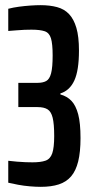

<svg xmlns="http://www.w3.org/2000/svg" viewBox="-20 -716 356 744"><path d="M138 8Q119 8 95.5 6Q72 4 50.5 0Q29 -4 12 -8V-93Q29 -91 46.5 -89.5Q64 -88 79.5 -87.5Q95 -87 106 -87Q138 -87 156.5 -93.5Q175 -100 182.5 -122Q190 -144 190 -189Q190 -236 184 -260Q178 -284 164 -292.5Q150 -301 126 -301H51V-395H126Q146 -395 159 -402Q172 -409 178 -432Q184 -455 184 -501Q184 -546 177.5 -567.5Q171 -589 153 -595Q135 -601 102 -601Q90 -601 75 -600.5Q60 -600 44 -598.5Q28 -597 12 -596V-682Q31 -687 53.5 -690Q76 -693 98 -694.5Q120 -696 137 -696Q173 -696 201 -688.5Q229 -681 247.5 -661.5Q266 -642 276 -608Q286 -574 286 -520Q286 -443 268 -404Q250 -365 214 -354V-350Q240 -343 257 -325Q274 -307 283 -273Q292 -239 292 -181Q292 -127 283 -90.5Q274 -54 255.5 -32.5Q237 -11 208 -1.5Q179 8 138 8Z"/></svg>

Font: Saira UltraCondensed
Style: Bold
Weight: 700
Width: 1
Designer: Hector Gatti with collaboration of the Omnibus-Type team
Foundry: Omnibus-Type
Version: Version 1.101